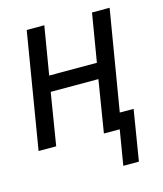

<svg xmlns="http://www.w3.org/2000/svg" viewBox="-104 -598 707 832"><g transform="rotate(-15 250.0 -181.5)"><path d="M346 157 372 0H301L339 -234H125L87 0H8L94 -520H173L137 -304H351L387 -520H466L391 -70H453L416 157Z"/></g></svg>

Font: Iosevka Term Curly Oblique
Style: Regular
Weight: 400
Italic angle: -9°
Designer: Belleve Invis
Foundry: Belleve Invis
Version: Version 32.3.0